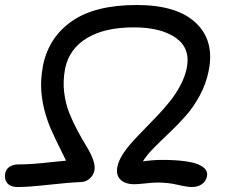

<svg xmlns="http://www.w3.org/2000/svg" viewBox="-45 -731 913 771"><path d="M23.9 20Q-3.9 19.5 -16.4 3.7Q-28.8 -12.2 -23.9 -35.2Q-21 -51.8 -6.6 -61.3Q7.8 -70.8 28.8 -70.8Q58.1 -70.8 88.1 -73Q118.2 -75.2 159.4 -79.8Q200.7 -84.5 220.2 -85.9Q169.4 -188 157.7 -216.3Q115.2 -319.3 120.6 -412.1Q122.6 -439.9 127.9 -469.2Q151.4 -582 244.4 -646.5Q337.4 -710.9 503.9 -710.9Q666 -710.9 741.7 -638.9Q817.4 -566.9 793 -446.8Q782.7 -394.5 757.1 -347.2Q731.4 -299.8 699.2 -263.9Q667 -228 635.3 -198Q603.5 -168 573.2 -137.5Q543 -106.9 528.8 -83Q569.3 -88.9 605 -88.9Q659.2 -88.9 697 -83.7Q734.9 -78.6 754.4 -69.3Q773.9 -60.1 781.5 -48.6Q789.1 -37.1 786.1 -22.9Q781.7 -2 765.1 9Q748.5 20 726.1 20Q706.1 20 668.2 11Q630.4 2 586.9 2Q569.8 2 539.3 5.4Q508.8 8.8 495.1 8.8Q457 8.8 438.2 -10.3Q419.4 -29.3 426.8 -63Q431.2 -85 447.3 -110.4Q463.4 -135.7 485.8 -160.6Q508.3 -185.5 534.9 -212.4Q561.5 -239.3 588.6 -268.1Q615.7 -296.9 639.2 -326.4Q662.6 -356 680.4 -390.1Q698.2 -424.3 705.1 -458Q720.7 -537.1 660.9 -579.1Q601.1 -621.1 492.2 -621.1Q375 -621.1 304.2 -578.1Q233.4 -535.2 216.8 -457Q207 -407.2 212.6 -360.8Q218.3 -314.5 233.2 -277.3Q248 -240.2 266.8 -205.3Q285.6 -170.4 302.2 -143.6Q318.8 -116.7 328.4 -90.8Q337.9 -64.9 334 -45.9Q330.1 -26.9 314.9 -13.7Q299.8 -0.5 280.8 0Q231.4 2 147.9 11.2Q64.5 20.5 23.9 20Z"/></svg>

Font: Shantell Sans Irregular
Style: Italic
Weight: 400
Italic angle: -11.31°
Designer: Stephen Nixon, Anya Danilova, Shantell Martin
Foundry: Arrow Type
Version: Version 1.006;[9816181b4]